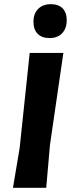

<svg xmlns="http://www.w3.org/2000/svg" viewBox="-20 -898 344 918"><path d="M223 -878Q260 -878 279.5 -858Q299 -838 299 -801Q299 -762 277 -739Q255 -716 217 -716Q180 -716 160 -736.5Q140 -757 140 -794Q140 -833 162.5 -855.5Q185 -878 223 -878ZM283 -645 219 -206 201 0H42L74 -191L122 -645Z"/></svg>

Font: Alegreya Sans ExtraBold
Style: Italic
Weight: 800
Italic angle: -7°
Designer: Juan Pablo del Peral
Foundry: Huerta Tipografica
Version: Version 2.007